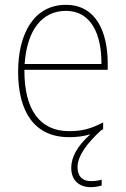

<svg xmlns="http://www.w3.org/2000/svg" viewBox="-20 -558 521 795"><path d="M301 134C301 85 345 31 398 -18C401 -20 404 -21 407 -23V-51C355 -24 319 -15 266 -15C144 -15 80 -105 81 -269H426V-295C426 -427 377 -538 253 -538C119 -538 55 -416 55 -261C55 -100 119 10 266 10C299 10 328 6 354 -2C300 47 275 92 275 137C275 191 310 217 356 217C375 217 391 213 401 210V186C391 189 375 192 357 192C320 192 301 171 301 134ZM253 -513C355 -513 401 -420 400 -293H82C92 -438 157 -513 253 -513Z"/></svg>

Font: Noto Sans Lao SemiCondensed Thin
Style: Regular
Weight: 100
Width: 4
Designer: Monotype Design Team
Foundry: Monotype Imaging Inc.
Version: Version 2.003